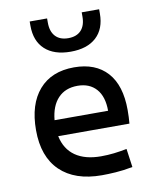

<svg xmlns="http://www.w3.org/2000/svg" viewBox="-87 -851 761 928"><g transform="rotate(-10 293.0 -387.0)"><path d="M337.9 9.8Q205.6 9.8 133.5 -59.8Q61.5 -129.4 61.5 -259.8Q61.5 -386.7 122.6 -457Q183.6 -527.3 294.9 -527.3Q399.9 -527.3 457.3 -463.9Q514.6 -400.4 514.6 -279.3Q514.6 -243.7 511.7 -212.9H162.1Q175.8 -147.9 223.6 -114.5Q271.5 -81.1 349.6 -81.1Q381.8 -81.1 413.1 -84.7Q444.3 -88.4 476.6 -94.7L489.3 -3.9Q443.4 4.9 405.3 7.3Q367.2 9.8 337.9 9.8ZM158.2 -292H420.9Q420.9 -361.8 387.7 -399.2Q354.5 -436.5 295.9 -436.5Q235.8 -436.5 200.2 -398.9Q164.6 -361.3 158.2 -292ZM293 -604.5Q211.9 -604.5 167.2 -645.5Q122.6 -686.5 122.6 -761.7V-782.7H208V-761.7Q208 -718.3 230 -694.6Q252 -670.9 293 -670.9Q334 -670.9 356 -694.6Q377.9 -718.3 377.9 -761.7V-782.7H463.4V-761.7Q463.4 -686.5 418.9 -645.5Q374.5 -604.5 293 -604.5Z"/></g></svg>

Font: CaskaydiaMono NF
Style: Regular
Weight: 400
Designer: Aaron Bell
Foundry: Saja Typeworks
Version: Version 2111.001; ttfautohint (v1.8.4);Nerd Fonts 3.1.1